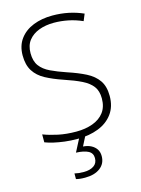

<svg xmlns="http://www.w3.org/2000/svg" viewBox="-140 -803 825 1121"><g transform="rotate(-15 272.5 -242.0)"><path d="M493 -184Q493 -120 461 -76.5Q429 -33 373.5 -11.5Q318 10 249 10Q205 10 170 5.5Q135 1 106.5 -5.5Q78 -12 54 -21V-69Q93 -54 142.5 -43.5Q192 -33 252 -33Q307 -33 351 -49Q395 -65 420 -98Q445 -131 445 -182Q445 -227 424 -255Q403 -283 361.5 -303.5Q320 -324 257 -345Q198 -365 154 -388.5Q110 -412 86.5 -449Q63 -486 63 -543Q63 -602 93 -642.5Q123 -683 174.5 -703.5Q226 -724 290 -724Q341 -724 387 -714.5Q433 -705 476 -686L459 -645Q416 -664 373 -672.5Q330 -681 288 -681Q238 -681 198 -666Q158 -651 134.5 -621Q111 -591 111 -544Q111 -496 132.5 -467Q154 -438 194 -419Q234 -400 287 -382Q351 -361 397 -337.5Q443 -314 468 -278Q493 -242 493 -184ZM357 143Q357 188 323 214Q289 240 232 240Q214 240 200.5 238.5Q187 237 177 234V200Q189 203 202.5 204.5Q216 206 233 206Q270 206 293 190.5Q316 175 316 144Q316 114 290.5 100.5Q265 87 217 85L261 0H297L266 61Q294 63 314 73.5Q334 84 345.5 101Q357 118 357 143Z"/></g></svg>

Font: Noto Sans Syriac Eastern ExtraLight
Style: Regular
Weight: 250
Designer: Patrick Giasson and the Monotype Design Team
Foundry: Monotype Imaging Inc.
Version: Version 3.001